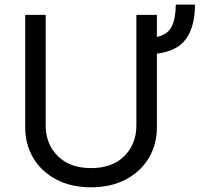

<svg xmlns="http://www.w3.org/2000/svg" viewBox="-20 -791 905 824"><path d="M370.7 12.8Q285.2 12.8 221.6 -20.8Q158 -54.3 123 -112.7Q88.1 -171.2 88.1 -245.7V-727.3H176.1V-252.8Q176.1 -172.9 228 -121.3Q279.8 -69.6 370.7 -69.6Q462 -69.6 513.7 -121.3Q565.3 -172.9 565.3 -252.8V-727.3H653.4V-632.5Q700.3 -642.8 717.3 -677.9Q734.4 -713.1 734.4 -771.3H816.8Q816.8 -678.3 778.9 -624.8Q741.1 -571.4 653.4 -560.7V-245.7Q653.4 -171.2 618.4 -112.7Q583.5 -54.3 519.9 -20.8Q456.3 12.8 370.7 12.8Z"/></svg>

Font: Linik Sans
Style: Regular
Weight: 400
Designer: Rasmus Andersson (font), Marc Monis (original base), Kil Hyung-jin (Pretendard portions), Cristiano Sobral (main changes
Foundry: rsms
Version: Version 3.018;May 31, 2022;FontCreator 14.0.0.2814 64-bit; t